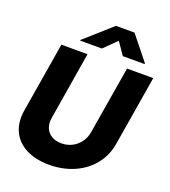

<svg xmlns="http://www.w3.org/2000/svg" viewBox="-169 -1079 1069 1209"><g transform="rotate(20 365.5 -474.0)"><path d="M555.7 -727.5H731.4L653.8 -258.8Q640.1 -177.2 591.3 -116.9Q542.5 -56.6 467.8 -23.7Q393.1 9.3 300.8 9.8Q209 9.3 145.3 -23.7Q81.5 -56.6 53.2 -116.9Q24.9 -177.2 38.1 -258.8L115.7 -727.5H291L216.3 -273.4Q210 -235.8 221.7 -206.5Q233.4 -177.2 260.7 -160.4Q288.1 -143.6 327.1 -143.6Q366.7 -143.6 398.9 -160.4Q431.2 -177.2 452.4 -206.5Q473.6 -235.8 480 -273.4ZM503.9 -792 447.3 -874.5 363.8 -792H217.8L218.8 -796.9L398.4 -956.5H522.5L650.4 -796.9L649.4 -792Z"/></g></svg>

Font: Inter Tight ExtraBold
Style: Italic
Weight: 800
Italic angle: -9.39999°
Designer: Rasmus Andersson
Foundry: rsms
Version: Version 3.004